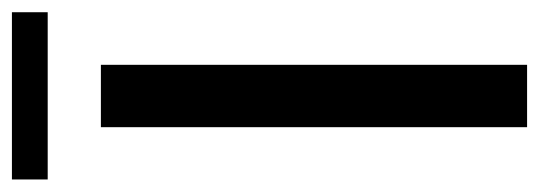

<svg xmlns="http://www.w3.org/2000/svg" viewBox="-316 -578 882 314"><g transform="rotate(-90 125.0 -421.0)"><path d="M176 0H74V-697H176ZM262 -784H-11.5V-842.5H262Z"/></g></svg>

Font: Acari Sans Neue SemiBold
Style: Regular
Weight: 600
Designer: Alfredo Marco Pradil (font), Cristiano Sobral (main changes)
Foundry: Hanken Design Co. (font), Cristiano Sobral (main changes)
Version: Version 2.459;March 19, 2022;FontCreator 14.0.0.2808 64-bit;